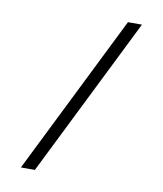

<svg xmlns="http://www.w3.org/2000/svg" viewBox="-77 -719 675 797"><g transform="rotate(10 260.0 -320.5)"><path d="M398 -656H457L124 15H65Z"/></g></svg>

Font: New Athena Unicode
Style: Regular
Weight: 400
Designer: J. Rusten 1997; rev. by R. Hancock 2001, 2002, rev. by D. Mastronarde 2002-2021
Foundry: GreekKeys New Athena Unicode
Version: Version 5.008